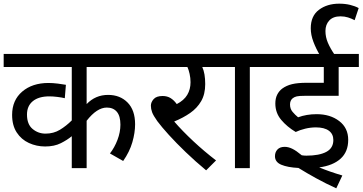

<svg xmlns="http://www.w3.org/2000/svg" viewBox="-20 -916 1975 1046"><path d="M777 -551H452V-349Q500 -399 569 -399Q634 -399 675 -357.5Q716 -316 716 -239Q716 -193 701 -141Q686 -89 651 -39L579 -80Q604 -112 620 -154Q636 -196 636 -237Q636 -284 616.5 -307Q597 -330 562 -330Q508 -330 452 -258V0H371V-174Q347 -154 311.5 -136Q276 -118 226 -118Q179 -118 137.5 -137Q96 -156 71 -194.5Q46 -233 46 -290Q46 -370 101 -417Q156 -464 244 -464Q267 -464 295.5 -460.5Q324 -457 339 -454L333 -381Q317 -385 292.5 -388Q268 -391 249 -391Q191 -391 159 -365Q127 -339 127 -292Q127 -239 157.5 -213.5Q188 -188 228 -188Q272 -188 306.5 -209Q341 -230 371 -260V-551H0V-622H777Z M1157 -42 1103 12Q1044 -37 992 -87Q940 -137 900 -181Q860 -225 837 -256Q815 -287 808.5 -305Q802 -323 802 -340Q802 -359 817 -376Q832 -393 866 -393Q891 -393 909.5 -381.5Q928 -370 943 -349Q982 -369 1000 -399Q1018 -429 1018 -468Q1018 -491 1013 -513.5Q1008 -536 1001 -551H762V-622H1186V-551H1082Q1098 -516 1098 -458Q1098 -403 1076 -365Q1054 -327 1016 -300.5Q978 -274 929 -254Q974 -202 1033.5 -146.5Q1093 -91 1157 -42Z M1341 -551V0H1260V-551H1171V-622H1444V-551Z M1701 -222Q1672 -222 1643 -215Q1614 -208 1591 -197Q1544 -225 1512 -263Q1480 -301 1480 -352Q1480 -380 1490 -400Q1500 -420 1517 -433Q1540 -450 1571 -457.5Q1602 -465 1651 -465H1744V-551H1430V-622H1935V-551H1825V-394H1641Q1610 -394 1597 -391Q1584 -388 1575 -381Q1560 -369 1560 -347Q1560 -323 1574 -306.5Q1588 -290 1604 -277Q1650 -294 1705 -294Q1779 -294 1828 -256.5Q1877 -219 1877 -154Q1877 -89 1835.5 -51.5Q1794 -14 1719 -4Q1748 8 1779.5 19Q1811 30 1845 40L1812 110Q1755 84 1703 55.5Q1651 27 1606 -1Q1547 -4 1512.5 -18.5Q1478 -33 1478 -65Q1478 -87 1491.5 -101.5Q1505 -116 1531 -116Q1551 -116 1572.5 -105.5Q1594 -95 1624 -70Q1638 -68 1649 -68Q1719 -68 1757.5 -88.5Q1796 -109 1796 -153Q1796 -186 1771.5 -204Q1747 -222 1701 -222ZM1723 -615Q1702 -650 1687.5 -688Q1673 -726 1673 -762Q1673 -829 1717.5 -862.5Q1762 -896 1828 -896Q1860 -896 1887 -889.5Q1914 -883 1934 -872L1912 -806Q1895 -815 1876 -821Q1857 -827 1835 -827Q1795 -827 1774 -804.5Q1753 -782 1753 -747Q1753 -714 1766.5 -682.5Q1780 -651 1805 -615Z"/></svg>

Font: Go Noto Current
Style: Regular
Weight: 400
Designer: Monotype Design Team
Foundry: Monotype Imaging Inc.
Version: Version 2.007; ttfautohint (v1.8) -l 8 -r 50 -G 200 -x 14 -D